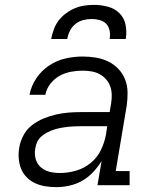

<svg xmlns="http://www.w3.org/2000/svg" viewBox="-20 -760 640 788"><path d="M211 8Q188 8 166 4.5Q144 1 124.5 -8Q105 -17 90 -32Q75 -47 67 -66.5Q59 -86 57 -108.5Q55 -131 59 -154Q63 -179 76 -204Q89 -229 111 -246Q133 -263 158.5 -273.5Q184 -284 210 -290Q236 -296 262 -298Q288 -300 314 -300H430L436 -335Q439 -354 438.5 -372Q438 -390 432 -406.5Q426 -423 414.5 -435.5Q403 -448 388 -456Q373 -464 355 -467Q337 -470 319 -470Q295 -470 271 -465.5Q247 -461 225 -449Q203 -437 187 -416.5Q171 -396 166 -371H101Q108 -407 129 -438.5Q150 -470 181.5 -491Q213 -512 248.5 -520Q284 -528 319 -528Q347 -528 374 -523.5Q401 -519 424.5 -507.5Q448 -496 466 -477Q484 -458 493.5 -433.5Q503 -409 503.5 -381.5Q504 -354 500 -326L455 -58H512V0H380L397 -99Q382 -75 362 -53.5Q342 -32 317 -18Q292 -4 265 2Q238 8 211 8ZM226 -50Q259 -50 292 -59.5Q325 -69 352 -91Q379 -113 394 -144Q409 -175 415 -208L420 -242H314Q300 -242 286 -241.5Q272 -241 258.5 -239.5Q245 -238 231 -235.5Q217 -233 203 -228.5Q189 -224 176 -217.5Q163 -211 151.5 -201.5Q140 -192 133.5 -179Q127 -166 125 -152Q122 -137 123.5 -122.5Q125 -108 131 -95.5Q137 -83 147 -74Q157 -65 170 -59.5Q183 -54 197.5 -52Q212 -50 226 -50ZM190 -600Q194 -620 201 -639.5Q208 -659 220.5 -675.5Q233 -692 250.5 -705Q268 -718 287 -726Q306 -734 326 -737Q346 -740 366 -740Q395 -740 423 -732.5Q451 -725 470.5 -705.5Q490 -686 495.5 -657.5Q501 -629 496 -600H430Q433 -617 430 -633.5Q427 -650 416.5 -661.5Q406 -673 389.5 -677.5Q373 -682 357 -682Q339 -682 321.5 -677.5Q304 -673 289.5 -661.5Q275 -650 267 -633.5Q259 -617 256 -600Z"/></svg>

Font: Iosevka Etoile Light Oblique
Style: Regular
Weight: 300
Italic angle: -9°
Designer: Belleve Invis
Foundry: Belleve Invis
Version: Version 15.5.2; ttfautohint (v1.8.4)